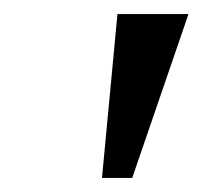

<svg xmlns="http://www.w3.org/2000/svg" viewBox="-20 -734 288 273"><path d="M147 -714H248L168 -481H125Z"/></svg>

Font: Noto Serif Narrow
Style: Italic
Weight: 400
Width: 4
Italic angle: -12°
Designer: Monotype Design Team
Foundry: Monotype Imaging Inc.
Version: Version 1.001